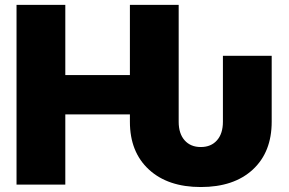

<svg xmlns="http://www.w3.org/2000/svg" viewBox="-20 -747 1169 777"><path d="M792.6 9.9Q659.4 9.9 582.6 -60.9Q505.7 -131.7 505.7 -254.3V-284.1H244.3V0H46.9V-727.3H244.3V-443.2H505.7V-727.3H703.1V-254.3Q703.1 -206.3 727.1 -179.2Q751.1 -152 792.6 -152Q834.2 -152 858.1 -179.2Q882.1 -206.3 882.1 -254.3V-521.3H1079.5V-254.3Q1079.5 -131.4 1003 -60.7Q926.5 9.9 792.6 9.9Z"/></svg>

Font: Karasuma Gothic
Style: Black
Weight: 900
Designer: Rasmus Andersson / Ryoko Nishizuka
Foundry: Genbu
Version: Version 1.00